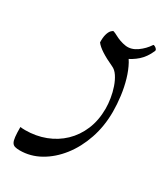

<svg xmlns="http://www.w3.org/2000/svg" viewBox="-211 -755 914 1051"><g transform="rotate(30 246.0 -230.0)"><path d="M93 203Q74 203 62 199.5Q50 196 43.5 185Q37 174 34.5 151Q32 128 32 90Q41 91 47 91.5Q53 92 62 92Q130 92 189 69.5Q248 47 292 5Q336 -37 361 -96.5Q386 -156 386 -230Q386 -260 380.5 -294Q375 -328 364 -360Q353 -392 337 -416Q321 -440 300 -449Q254 -470 223 -490Q192 -510 178 -529Q177 -559 182.5 -579Q188 -599 197 -609Q206 -619 212 -619Q224 -615 238.5 -607Q253 -599 271 -592.5Q289 -586 310 -583Q346 -579 380.5 -603.5Q415 -628 437 -662Q439 -665 446.5 -661.5Q454 -658 459.5 -651.5Q465 -645 462 -638Q442 -592 410.5 -564Q379 -536 338 -519L321 -568Q349 -549 369 -512.5Q389 -476 402.5 -429.5Q416 -383 422.5 -332.5Q429 -282 429 -235Q429 -144 402 -64.5Q375 15 328 75Q281 135 220.5 169Q160 203 93 203Z"/></g></svg>

Font: Noto Rashi Hebrew
Style: Regular
Weight: 400
Version: Version 1.006